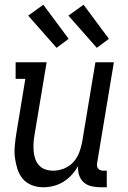

<svg xmlns="http://www.w3.org/2000/svg" viewBox="-20 -783 540 811"><path d="M163 8Q137 8 114 -1Q91 -10 76 -28Q61 -46 53.5 -69.5Q46 -93 43 -117.5Q40 -142 42.5 -168Q45 -194 49 -219L87 -450H46V-520H177L125 -208Q122 -191 121.5 -174Q121 -157 122.5 -141Q124 -125 129.5 -110Q135 -95 146 -83.5Q157 -72 172.5 -67Q188 -62 205 -62Q227 -62 250 -71Q273 -80 289.5 -98Q306 -116 314.5 -138.5Q323 -161 327 -183L383 -520H461L390 -93Q389 -87 390 -81Q391 -75 395 -70.5Q399 -66 404.5 -64Q410 -62 416 -62H431V8H404Q384 8 365.5 3.5Q347 -1 333.5 -13Q320 -25 314 -43.5Q308 -62 310 -82Q299 -62 283 -44.5Q267 -27 247.5 -15Q228 -3 206 2.5Q184 8 163 8ZM389 -581 269 -717 333 -763 440 -619ZM219 -581 99 -717 163 -763 270 -619Z"/></svg>

Font: Iosevka Curly Slab
Style: Italic
Weight: 400
Italic angle: -9°
Monospace: yes
Designer: Belleve Invis
Foundry: Belleve Invis
Version: Version 22.1.2; ttfautohint (v1.8.4)